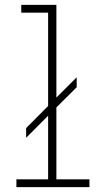

<svg xmlns="http://www.w3.org/2000/svg" viewBox="-20 -770 440 790"><path d="M47.5 0V-32H178V-294L87.5 -203V-243L178 -334V-718H67.5V-750H212V-368.5L295.5 -452V-411L212 -328V-32H348V0Z"/></svg>

Font: Trispace SemiCondensed Thin
Style: Regular
Weight: 100
Width: 4
Designer: Tyler Finck
Foundry: Etcetera Type Company
Version: Version 1.210; ttfautohint (v1.8.3)